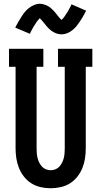

<svg xmlns="http://www.w3.org/2000/svg" viewBox="-20 -995 540 1023"><path d="M250 8Q223 8 196.5 2Q170 -4 147.5 -18Q125 -32 108 -53.5Q91 -75 81 -100Q71 -125 67 -151.5Q63 -178 63 -205V-639H28V-735H211V-639H175V-205Q175 -192 176 -179Q177 -166 180 -153.5Q183 -141 189 -129Q195 -117 203.5 -107.5Q212 -98 224.5 -93Q237 -88 250 -88Q263 -88 275.5 -93Q288 -98 296.5 -107.5Q305 -117 311 -129Q317 -141 320 -153.5Q323 -166 324 -179Q325 -192 325 -205V-639H289V-735H472V-639H437V-205Q437 -178 433 -151.5Q429 -125 419 -100Q409 -75 392 -53.5Q375 -32 352.5 -18Q330 -4 303.5 2Q277 8 250 8ZM308 -812Q300 -812 292.5 -813.5Q285 -815 278.5 -817.5Q272 -820 265 -824Q258 -828 252.5 -832Q247 -836 241 -842Q235 -848 230 -853.5Q225 -859 221 -864.5Q217 -870 211 -877Q205 -884 201 -888.5Q197 -893 192 -898Q190 -896 186 -891.5Q182 -887 180.5 -885Q179 -883 176.5 -880Q174 -877 172 -873.5Q170 -870 167.5 -866Q165 -862 162 -858Q159 -854 156.5 -849Q154 -844 151 -838.5Q148 -833 145 -827.5Q142 -822 139 -815L61 -848Q70 -866 79 -881Q88 -896 96 -908.5Q104 -921 113 -932Q122 -943 134.5 -952.5Q147 -962 162 -968.5Q177 -975 192 -975Q198 -975 203.5 -974Q209 -973 214 -971.5Q219 -970 224 -968Q229 -966 234 -963.5Q239 -961 242.5 -958.5Q246 -956 250.5 -952Q255 -948 259.5 -944Q264 -940 267.5 -936Q271 -932 274 -928.5Q277 -925 280 -921Q283 -917 287 -912Q291 -907 295 -902.5Q299 -898 301.5 -895Q304 -892 308 -889Q310 -891 314 -895Q318 -899 319.5 -901.5Q321 -904 323.5 -907Q326 -910 328 -913.5Q330 -917 332.5 -920.5Q335 -924 338 -928.5Q341 -933 343.5 -938Q346 -943 349 -948Q352 -953 355 -959Q358 -965 361 -972L439 -938Q430 -920 421 -905Q412 -890 404 -878Q396 -866 387 -855Q378 -844 365.5 -834Q353 -824 338 -818Q323 -812 308 -812Z"/></svg>

Font: Iosevka Curly Slab
Style: Bold
Weight: 700
Monospace: yes
Designer: Belleve Invis
Foundry: Belleve Invis
Version: Version 22.1.2; ttfautohint (v1.8.4)